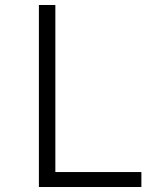

<svg xmlns="http://www.w3.org/2000/svg" viewBox="-20 -750 640 770"><path d="M136 0H547V-60H202V-730H136Z"/></svg>

Font: JetBrains Mono ExtraLight
Style: Regular
Weight: 240
Monospace: yes
Designer: Philipp Nurullin, Konstantin Bulenkov
Foundry: JetBrains
Version: Version 2.305